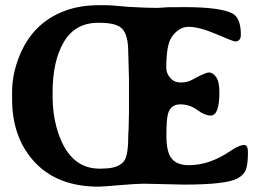

<svg xmlns="http://www.w3.org/2000/svg" viewBox="-20 -696 1019 729"><path d="M179.7 -345.2V-329.1Q179.7 -267.6 194.3 -213.4Q237.8 -55.7 357.4 -55.7H365.2L372.6 -56.2Q432.1 -56.2 453.1 -87.4Q467.3 -108.9 467.3 -190.4L468.3 -205.6L469.7 -264.6V-397L467.3 -484.9Q466.8 -492.2 466.8 -499.5Q466.8 -560.1 445.8 -584.7Q424.8 -609.4 359.4 -609.4H352.1Q265.6 -609.4 222.7 -537.1Q179.7 -464.8 179.7 -345.2ZM354 12.7Q199.2 12.7 112.5 -79.6Q25.9 -171.9 25.9 -320.3V-343.8Q25.9 -345.2 25.9 -346.2Q25.9 -411.1 50.8 -476.1Q101.1 -608.4 226.1 -654.8Q283.7 -676.3 356.4 -676.3H378.9Q396 -676.3 423.8 -673.8L468.3 -669.9Q538.6 -666 575.2 -666L595.2 -667L615.7 -668.5L682.1 -668.9Q814.5 -668.9 861.3 -645.5Q894.5 -628.9 894.5 -564Q894.5 -538.6 872.1 -538.6Q866.7 -538.6 801.3 -566.4Q735.8 -594.2 696.5 -594.2Q657.2 -594.2 630.4 -552.7Q611.3 -522.9 611.3 -438Q611.3 -418 626.2 -400.4Q641.1 -382.8 666 -382.8Q690.9 -382.8 709.5 -393.1Q759.8 -420.9 773.7 -420.9Q787.6 -420.9 800.3 -403.8Q813 -386.7 813 -344.7Q813 -257.3 779.8 -257.3H779.3Q757.8 -257.3 728.8 -278.6Q699.7 -299.8 664.3 -299.8Q628.9 -299.8 618.2 -265.1Q611.8 -244.1 611.8 -180.7Q611.8 -117.2 632.6 -93Q653.3 -68.8 697.3 -68.8Q775.9 -68.8 856 -123.5Q888.2 -145.5 907.2 -145.5Q921.4 -145.5 921.4 -118.2Q921.4 -72.8 913.8 -52.2Q906.2 -31.7 881.8 -18.6Q838.9 4.9 678.2 4.9L528.3 1.5Q497.1 1.5 433.1 7.1Q369.1 12.7 354 12.7Z"/></svg>

Font: Averia Serif Libre RX
Style: Bold
Weight: 700
Version: Version 1.002